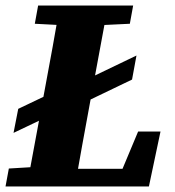

<svg xmlns="http://www.w3.org/2000/svg" viewBox="-30 -675 633 695"><path d="M464 -474 448 -387 240 -287 256 -374ZM210 -364 193 -277 19 -194 36 -281ZM-10 0 2 -65 135 -73H151L145 0ZM67 0 133 -356Q147 -430 160.5 -505Q174 -580 187 -655H361L295 -299Q281 -224 267.5 -149Q254 -74 241 0ZM96 -589 108 -655H452L440 -589L294 -582H231ZM176 0 182 -64H486L393 -15L470 -199H551L509 0Z"/></svg>

Font: Source Serif 4 ExtraBold
Style: Italic
Weight: 800
Italic angle: -12°
Designer: Frank Grießhammer
Foundry: Adobe Systems Incorporated
Version: Version 4.004;hotconv 1.0.116;makeotfexe 2.5.65601